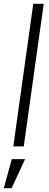

<svg xmlns="http://www.w3.org/2000/svg" viewBox="-33 -770 258 1010"><path d="M37 0 142 -750H197L92 0ZM-13 220 29 67H99L28 220Z"/></svg>

Font: Mohave Light Light
Style: Italic
Weight: 300
Italic angle: -8°
Version: Version 2.003